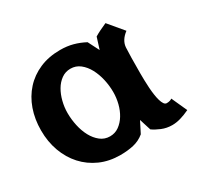

<svg xmlns="http://www.w3.org/2000/svg" viewBox="-123 -725 946 898"><g transform="rotate(-30 350.0 -276.0)"><path d="M408.5 -264Q408.5 -298 400.8 -332.5Q393 -367 378 -395Q363 -423 340.5 -440.8Q318 -458.5 289 -458.5Q261.5 -458.5 240 -443Q218.5 -427.5 204 -402.8Q189.5 -378 181.8 -347.2Q174 -316.5 174 -285.5Q174 -251 181.5 -216.5Q189 -182 204 -154.2Q219 -126.5 241.2 -109Q263.5 -91.5 292.5 -91.5Q320 -91.5 341.5 -107Q363 -122.5 378 -147Q393 -171.5 400.8 -202.2Q408.5 -233 408.5 -264ZM451.5 -88 421 -28Q395 -6.5 362.5 1Q330 8.5 291 8.5Q231 8.5 182.2 -13.2Q133.5 -35 98.8 -73.2Q64 -111.5 45 -163.5Q26 -215.5 26 -276.5Q26 -337 44.2 -388.8Q62.5 -440.5 96.8 -478.2Q131 -516 180 -537.2Q229 -558.5 291 -558.5Q328 -558.5 359.5 -550Q391 -541.5 421 -525.5L451.5 -465.5L471 -527.5Q484 -535.5 500.8 -543.8Q517.5 -552 538 -561L605 -481Q566.5 -452 564 -414.5Q563 -393.5 562.2 -359.5Q561.5 -325.5 561.5 -276Q561.5 -259 562 -238.8Q562.5 -218.5 563.8 -198.2Q565 -178 567.8 -159Q570.5 -140 574.8 -125.5Q579 -111 585 -102.2Q591 -93.5 599.5 -93.5Q610 -93.5 617.2 -96Q624.5 -98.5 628 -101.5L666 -17.5Q639.5 -5 616 1.8Q592.5 8.5 571 8.5Q541 8.5 514.5 -2.5Q488 -13.5 471 -26Z"/></g></svg>

Font: B612
Style: Bold
Weight: 700
Designer: Nicolas Chauveau, Thomas Paillot, Jonathan Favre-Lamarine, Jean-Luc Vinot
Foundry: AIRBUS
Version: Version 1.008